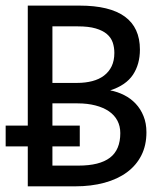

<svg xmlns="http://www.w3.org/2000/svg" viewBox="-21 -658 591 678"><path d="M-1 -214.4V-141.1H77.1V0H244.1C282.2 0 316.8 -4.2 347.9 -12.7C379 -21.2 405.5 -33.5 427.5 -49.8C449.5 -66.1 466.4 -86 478.3 -109.6C490.2 -133.2 496.1 -160.3 496.1 -190.9C496.1 -212.1 492.7 -231.1 485.8 -248C479 -265 469.7 -279.6 458 -292C446.3 -304.4 432.7 -314.5 417.2 -322.3C401.8 -330.1 385.4 -335.6 368.2 -338.9C405.3 -350.9 432 -369.3 448.5 -394C464.9 -418.8 473.1 -448.4 473.1 -482.9C473.1 -586.4 402 -638.2 259.8 -638.2H77.1V-214.4ZM403.8 -188C403.8 -148.6 391.6 -119.6 367.2 -101.1C342.8 -82.5 305.7 -73.2 255.9 -73.2H164.1V-141.1H260.7V-214.4H164.1V-293H252.9C276.4 -293 297.4 -290.5 316.2 -285.6C334.9 -280.8 350.7 -273.8 363.8 -264.9C376.8 -255.9 386.7 -245 393.6 -231.9C400.4 -218.9 403.8 -204.3 403.8 -188ZM382.8 -471.2C382.8 -453 379.6 -437.3 373.3 -424.1C366.9 -410.9 358 -399.9 346.4 -391.1C334.9 -382.3 321 -375.8 304.9 -371.6C288.8 -367.4 270.8 -365.2 251 -365.2H164.1V-564.9H253.9C279.3 -564.9 300.3 -562.5 316.9 -557.6C333.5 -552.7 346.7 -546.1 356.4 -537.8C366.2 -529.5 373 -519.6 377 -508.1C380.9 -496.5 382.8 -484.2 382.8 -471.2Z"/></svg>

Font: CodeNewRoman Nerd Font Mono
Style: Regular
Weight: 400
Monospace: yes
Designer: Sam Radian
Foundry: Code New Roman
Version: Version 2.00 November 29, 2014;Nerd Fonts 3.2.1